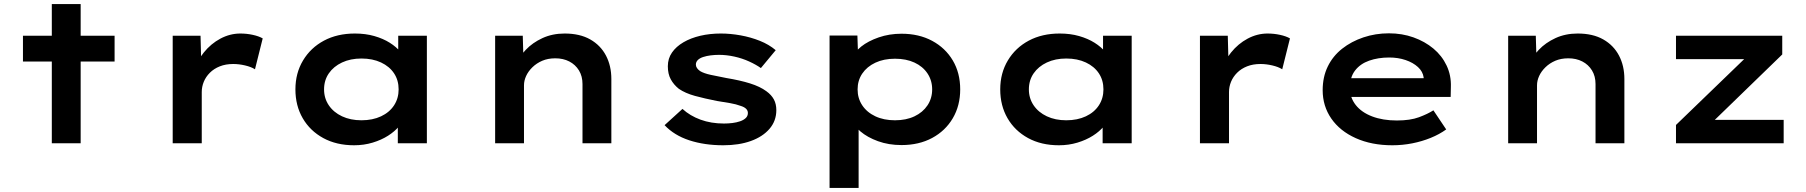

<svg xmlns="http://www.w3.org/2000/svg" viewBox="-20 -705 8888 945"><path d="M235 0V-685H377V0ZM93 -402V-529H544V-402Z M830 0V-529H967L972 -340L933 -351Q948 -403 983 -446.5Q1018 -490 1065 -515Q1112 -540 1163 -540Q1194 -540 1224 -533.5Q1254 -527 1273 -516L1235 -364Q1216 -376 1186 -383Q1156 -390 1128 -390Q1091 -390 1062 -378.5Q1033 -367 1013 -347Q993 -327 983 -302.5Q973 -278 973 -252V0Z M1723 10Q1636 10 1571 -25.5Q1506 -61 1470 -123Q1434 -185 1434 -265Q1434 -345 1471.5 -407.5Q1509 -470 1574.5 -505Q1640 -540 1727 -540Q1779 -540 1822.5 -527.5Q1866 -515 1898.5 -494.5Q1931 -474 1951 -449.5Q1971 -425 1975 -402L1940 -400V-529H2081V0H1938V-141L1967 -134Q1964 -108 1943.5 -83Q1923 -58 1890 -37Q1857 -16 1814 -3Q1771 10 1723 10ZM1759 -113Q1814 -113 1855.5 -132.5Q1897 -152 1919.5 -186.5Q1942 -221 1942 -265Q1942 -310 1919.5 -344Q1897 -378 1855.5 -397.5Q1814 -417 1759 -417Q1705 -417 1663.5 -397.5Q1622 -378 1598.5 -344Q1575 -310 1575 -265Q1575 -221 1598.5 -186.5Q1622 -152 1663.5 -132.5Q1705 -113 1759 -113Z M2417 0V-529H2553L2557 -392L2518 -383Q2534 -424 2567.5 -459.5Q2601 -495 2650 -517.5Q2699 -540 2759 -540Q2834 -540 2885 -511Q2936 -482 2962.5 -431.5Q2989 -381 2989 -316V0H2847V-291Q2847 -330 2829.5 -358.5Q2812 -387 2782 -402.5Q2752 -418 2713 -418Q2677 -418 2649 -406Q2621 -394 2600.5 -374Q2580 -354 2569.5 -331Q2559 -308 2559 -285V0H2489Q2456 0 2438 0Q2420 0 2417 0Z M3540 10Q3447 10 3372.5 -14.5Q3298 -39 3251 -89L3339 -169Q3376 -135 3428 -116Q3480 -97 3543 -97Q3564 -97 3584.5 -99.5Q3605 -102 3622.5 -108Q3640 -114 3650.5 -124Q3661 -134 3661 -149Q3661 -173 3625 -184Q3604 -192 3573 -197.5Q3542 -203 3509 -208Q3448 -220 3400.5 -233Q3353 -246 3321 -268Q3296 -288 3281.5 -314.5Q3267 -341 3267 -379Q3267 -417 3287.5 -446.5Q3308 -476 3344 -497Q3380 -518 3427 -529Q3474 -540 3528 -540Q3575 -540 3625 -531Q3675 -522 3720 -504Q3765 -486 3798 -458L3725 -370Q3701 -387 3667 -402.5Q3633 -418 3594.5 -426.5Q3556 -435 3519 -435Q3498 -435 3478 -432.5Q3458 -430 3441 -424.5Q3424 -419 3414.5 -409.5Q3405 -400 3405 -387Q3405 -378 3410.5 -370Q3416 -362 3426 -355Q3444 -344 3478.5 -336.5Q3513 -329 3555 -321Q3622 -310 3671.5 -294.5Q3721 -279 3752 -256Q3777 -238 3789 -215.5Q3801 -193 3801 -163Q3801 -110 3767.5 -71Q3734 -32 3675.5 -11Q3617 10 3540 10Z M4063 220V-530H4200L4204 -410L4178 -419Q4185 -449 4219 -476Q4253 -503 4305 -521Q4357 -539 4417 -539Q4503 -539 4568 -504Q4633 -469 4669.5 -407.5Q4706 -346 4706 -265Q4706 -185 4669.5 -123Q4633 -61 4568 -26Q4503 9 4417 9Q4354 9 4301.5 -10Q4249 -29 4214.5 -58.5Q4180 -88 4173 -117L4206 -131V220ZM4385 -113Q4440 -113 4481 -132.5Q4522 -152 4545 -186.5Q4568 -221 4568 -265Q4568 -309 4545 -343.5Q4522 -378 4481 -397Q4440 -416 4385 -416Q4330 -416 4288.5 -396.5Q4247 -377 4224 -343Q4201 -309 4201 -265Q4201 -221 4224 -186.5Q4247 -152 4288.5 -132.5Q4330 -113 4385 -113Z M5192 10Q5105 10 5040 -25.5Q4975 -61 4939 -123Q4903 -185 4903 -265Q4903 -345 4940.5 -407.5Q4978 -470 5043.5 -505Q5109 -540 5196 -540Q5248 -540 5291.5 -527.5Q5335 -515 5367.5 -494.5Q5400 -474 5420 -449.5Q5440 -425 5444 -402L5409 -400V-529H5550V0H5407V-141L5436 -134Q5433 -108 5412.5 -83Q5392 -58 5359 -37Q5326 -16 5283 -3Q5240 10 5192 10ZM5228 -113Q5283 -113 5324.5 -132.5Q5366 -152 5388.5 -186.5Q5411 -221 5411 -265Q5411 -310 5388.5 -344Q5366 -378 5324.5 -397.5Q5283 -417 5228 -417Q5174 -417 5132.5 -397.5Q5091 -378 5067.5 -344Q5044 -310 5044 -265Q5044 -221 5067.5 -186.5Q5091 -152 5132.5 -132.5Q5174 -113 5228 -113Z M5886 0V-529H6023L6028 -340L5989 -351Q6004 -403 6039 -446.5Q6074 -490 6121 -515Q6168 -540 6219 -540Q6250 -540 6280 -533.5Q6310 -527 6329 -516L6291 -364Q6272 -376 6242 -383Q6212 -390 6184 -390Q6147 -390 6118 -378.5Q6089 -367 6069 -347Q6049 -327 6039 -302.5Q6029 -278 6029 -252V0Z M6833 10Q6731 10 6653 -25Q6575 -60 6532.5 -121.5Q6490 -183 6490 -261Q6490 -326 6515 -377.5Q6540 -429 6585.5 -465Q6631 -501 6690.5 -521Q6750 -541 6816 -541Q6881 -541 6937 -521Q6993 -501 7035 -466Q7077 -431 7100 -382.5Q7123 -334 7121 -277L7120 -228H6594L6571 -320H7003L6987 -302V-324Q6983 -353 6959 -375Q6935 -397 6898 -409.5Q6861 -422 6818 -422Q6763 -422 6719 -406.5Q6675 -391 6649.5 -358Q6624 -325 6624 -272Q6624 -225 6652.5 -188.5Q6681 -152 6733.5 -132Q6786 -112 6855 -112Q6921 -112 6964 -128Q7007 -144 7035 -162L7098 -68Q7065 -44 7022 -26.5Q6979 -9 6931 0.5Q6883 10 6833 10Z M7403 0V-529H7539L7543 -392L7504 -383Q7520 -424 7553.5 -459.5Q7587 -495 7636 -517.5Q7685 -540 7745 -540Q7820 -540 7871 -511Q7922 -482 7948.5 -431.5Q7975 -381 7975 -316V0H7833V-291Q7833 -330 7815.5 -358.5Q7798 -387 7768 -402.5Q7738 -418 7699 -418Q7663 -418 7635 -406Q7607 -394 7586.5 -374Q7566 -354 7555.5 -331Q7545 -308 7545 -285V0H7475Q7442 0 7424 0Q7406 0 7403 0Z M8229 0V-90L8604 -452L8616 -414H8229V-529H8752V-437L8388 -84L8373 -115H8759V0Z"/></svg>

Font: Lexend Peta SemiBold
Style: Regular
Weight: 600
Designer: Bonnie Shaver-Troup, Thomas Jockin
Foundry: Lexend
Version: Version 1.007